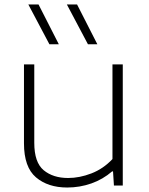

<svg xmlns="http://www.w3.org/2000/svg" viewBox="-20 -828 664 857"><path d="M280 9Q194 9 140.5 -36.5Q87 -82 87 -188.5V-540.5H133V-190.5Q133 -103 175 -68.2Q217 -33.5 284 -33.5Q335 -33.5 388 -54Q441 -74.5 482 -118V-540.5H528V0H488.5L484.5 -63H480.5Q439.5 -27.5 387.8 -9.2Q336 9 280 9ZM372.5 -630.5 278.5 -808H324L414.5 -630.5ZM200.5 -630.5 106.5 -808H152L242.5 -630.5Z"/></svg>

Font: Encode Sans Exp XLt
Style: Regular
Weight: 200
Width: 7
Designer: Multiple Designers
Foundry: Impallari Type
Version: Version 3.002; ttfautohint (v1.8.3) -l 8 -r 50 -G 200 -x 14 